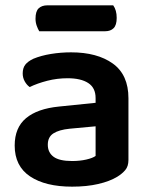

<svg xmlns="http://www.w3.org/2000/svg" viewBox="-20 -684 562 719"><path d="M250 -81Q279 -81 303 -86.5Q327 -92 338 -100V-211L241 -202Q201 -198 180 -184.5Q159 -171 159 -142Q159 -113 180.5 -97Q202 -81 250 -81ZM246 -488Q344 -488 402.5 -446Q461 -404 461 -316V-85Q461 -61 449 -47Q437 -33 419 -22Q391 -5 348 5Q305 15 250 15Q150 15 92.5 -23.5Q35 -62 35 -139Q35 -206 77.5 -241.5Q120 -277 201 -285L338 -299V-317Q338 -355 310.5 -373Q283 -391 233 -391Q194 -391 157 -381.5Q120 -372 91 -358Q80 -366 72.5 -379.5Q65 -393 65 -409Q65 -429 74.5 -441.5Q84 -454 105 -464Q134 -476 171 -482Q208 -488 246 -488ZM127 -567Q122 -575 117.5 -587.5Q113 -600 113 -614Q113 -642 125 -653Q137 -664 157 -664H404Q417 -646 417 -617Q417 -590 405.5 -578.5Q394 -567 374 -567Z"/></svg>

Font: Baloo 2 SemiBold
Style: Regular
Weight: 600
Designer: Sarang Kulkarni and Ek Type
Foundry: Ek Type
Version: Version 1.640;hotconv 1.0.111;makeotfexe 2.5.65597; ttfautoh